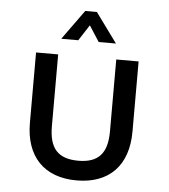

<svg xmlns="http://www.w3.org/2000/svg" viewBox="-51 -732 692 787"><g transform="rotate(5 295.0 -338.5)"><path d="M292 -629 334 -564H405L316 -686H268L180 -564H250L292 -629ZM412 -499V-203C412 -112 375 -72 293 -72C210 -72 173 -112 173 -203V-499H82V-210C82 -71 159 9 293 9C427 9 504 -71 504 -210V-499H412Z"/></g></svg>

Font: Maven Pro
Style: Medium
Weight: 500
Designer: Joe Prince
Foundry: Joe Prince
Version: Version 1.003